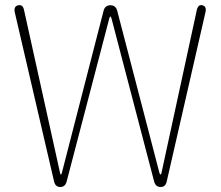

<svg xmlns="http://www.w3.org/2000/svg" viewBox="-20 -747 882 767"><path d="M221 0Q201 0 196 -22L39 -698Q34 -722 53 -726Q71 -730 76 -707L220 -56Q221 -50 223 -50Q225 -50 227 -56L394 -705Q400 -726 421 -726Q442 -726 448 -705L617 -56Q619 -50 621.5 -50Q624 -50 625 -56L766 -706Q771 -730 788 -726Q806 -722 801 -699L646 -22Q641 0 622 0Q602 0 596 -21L425 -675Q423 -681 421 -681Q419 -681 417 -675L246 -21Q240 0 221 0Z"/></svg>

Font: Resource Han Rounded KR ExtraLight
Style: Regular
Weight: 250
Designer: Cyano Hao (round all glyphs); Ryoko NISHIZUKA 西塚涼子 (kana, bopomofo & ideographs); Paul D. Hunt (Latin, Greek & Cyrillic)
Foundry: Cyano Hao
Version: 0.990